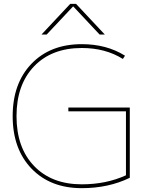

<svg xmlns="http://www.w3.org/2000/svg" viewBox="-20 -970 777 1000"><path d="M526 -790H499L362 -936H360L223 -790H196L346 -950H376ZM656 -44Q545 10 406 10Q242 10 144 -92Q46 -194 46 -365Q46 -536 144 -638Q242 -740 406 -740Q535 -740 631 -680L620 -663Q529 -720 406 -720Q249 -720 157.5 -624.5Q66 -529 66 -365Q66 -201 157.5 -105.5Q249 -10 406 -10Q533 -10 636 -57V-390H336V-410H656Z"/></svg>

Font: Mplus 1p Thin
Style: Regular
Weight: 250
Version: Version 1.061